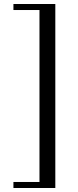

<svg xmlns="http://www.w3.org/2000/svg" viewBox="-20 -752 387 958"><path d="M256 186V-732H47V-702H177V156H47V186Z"/></svg>

Font: STIX Two Text
Style: Regular
Weight: 400
Designer: Ross Mills, John Hudson & Paul Hanslow, Tiro Typeworks Ltd; with prior portions MicroPress Inc., and Coen Hoffman.
Foundry: Tiro Typeworks Ltd
Version: Version 2.13 b171